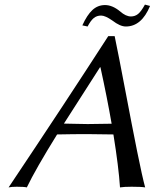

<svg xmlns="http://www.w3.org/2000/svg" viewBox="-20 -816 676 839"><path d="M552.2 -744.1Q569.8 -744.1 583.3 -754.9Q596.7 -765.6 613.3 -795.9L635.7 -790Q598.6 -700.2 529.8 -700.2Q504.9 -700.2 471.2 -726.1Q439.9 -748 421.9 -748Q402.8 -748 389.4 -736.8Q376 -725.6 362.8 -700.2L339.8 -705.1Q360.4 -750.5 383.8 -772.2Q407.2 -793.9 439 -793.9Q471.2 -793.9 504.9 -766.1Q529.8 -744.1 552.2 -744.1ZM229.5 -228.5Q136.2 -78.1 97.2 2.9Q85.9 0 53.2 0Q30.3 0 17.6 2.9Q265.6 -367.7 453.1 -658.2H481Q498 -576.7 527.3 -422.1Q556.6 -267.6 579.3 -154.5Q602.1 -41.5 614.3 2.9Q597.7 0 555.2 0Q522 0 504.4 2.9Q498.5 -86.4 475.6 -228.5Q404.8 -230 358.9 -230Q301.8 -230 229.5 -228.5ZM467.8 -275.4Q447.8 -390.6 418.9 -522H417Q288.6 -322.3 259.3 -275.9Q271 -275.9 309.1 -274.9Q347.2 -273.9 363.3 -273.9Q405.8 -273.9 467.8 -275.4Z"/></svg>

Font: Linux Biolinum O
Style: Italic
Weight: 400
Italic angle: -12°
Designer: Philipp H. Poll
Foundry: Philipp H. Poll
Version: Version 1.1.3